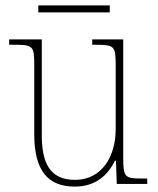

<svg xmlns="http://www.w3.org/2000/svg" viewBox="-20 -682 586 712"><path d="M122 -636H387V-662H122ZM257 10C336 10 381 -34 406 -86H410L413 0H526V-20H505C443 -20 437 -25 437 -97V-536H322V-516H334C406 -516 409 -511 409 -436V-202C409 -104 359 -15 258 -15C163 -15 135 -80 135 -182V-536H14V-516H32C102 -516 107 -512 107 -442V-184C107 -49 158 10 257 10Z"/></svg>

Font: Noto Serif Thai SemiCondensed Thin
Style: Regular
Weight: 100
Width: 4
Designer: Monotype Design Team
Foundry: Monotype Imaging Inc.
Version: Version 2.002